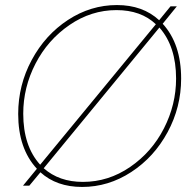

<svg xmlns="http://www.w3.org/2000/svg" viewBox="-20 -735 766 760"><path d="M624 -641Q697 -561 697 -424Q697 -311 643.5 -212Q590 -113 499.5 -54Q409 5 305 5Q204 5 140 -53L96 0H71L126 -67Q52 -147 52 -284Q52 -398 105.5 -497.5Q159 -597 249 -656Q339 -715 443 -715Q545 -715 610 -655L655 -710H680ZM72 -285Q72 -157 139 -83L597 -639Q538 -695 441 -695Q341 -695 255 -636Q169 -577 120.5 -483Q72 -389 72 -285ZM308 -15Q409 -15 495 -74Q581 -133 629 -227Q677 -321 677 -424Q677 -551 611 -626L153 -69Q214 -15 308 -15Z"/></svg>

Font: Raleway-v4020 Thin
Style: Italic
Weight: 250
Italic angle: -12°
Designer: Matt McInerney, Pablo Impallari, Rodrigo Fuenzalida
Foundry: Matt McInerney, Pablo Impallari, Rodrigo Fuenzalida
Version: Version 4.020;PS 004.020;hotconv 1.0.88;makeotf.lib2.5.64775